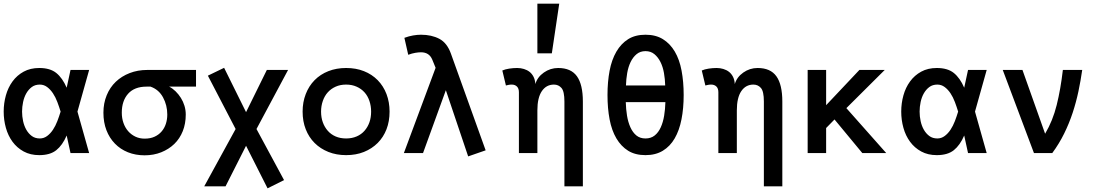

<svg xmlns="http://www.w3.org/2000/svg" viewBox="-30 -838 6055 1051"><path d="M90.8 -227.1Q90.8 -201.2 96.4 -175Q102.1 -148.9 114 -127.9Q126 -106.9 144 -93.5Q162.1 -80.1 188 -80.1Q210 -80.1 228 -93.5Q246.1 -106.9 260 -127.9Q273.9 -148.9 283.9 -175Q293.9 -201.2 301.8 -227.1Q293.9 -252.9 283.9 -279.5Q273.9 -306.2 260 -327.1Q246.1 -348.1 228 -361.6Q210 -375 188 -375Q162.1 -375 144 -361.6Q126 -348.1 114 -327.1Q102.1 -306.2 96.4 -279.5Q90.8 -252.9 90.8 -227.1ZM-9.8 -227.1Q-9.8 -272.9 2.2 -315.9Q14.2 -358.9 38.6 -392.3Q63 -425.8 99.6 -445.8Q136.2 -465.8 185.1 -465.8Q244.1 -465.8 278.1 -438.5Q312 -411.1 335 -357.9L356 -455.1H458L394 -227.1L458 0H356L335 -96.2Q312 -43 278.1 -15.9Q244.1 11.2 185.1 11.2Q136.2 11.2 99.6 -8.8Q63 -28.8 38.6 -62Q14.2 -95.2 2.2 -138.2Q-9.8 -181.2 -9.8 -227.1Z M896 -363.8Q915 -354 931.4 -337.9Q947.8 -321.8 960.2 -302Q972.7 -282.2 979.7 -259Q986.8 -235.8 986.8 -210.9Q986.8 -161.1 970.5 -120.1Q954.1 -79.1 924.1 -50Q894 -21 852.5 -4.4Q811 12.2 761.7 12.2Q711.9 12.2 670.4 -4.4Q628.9 -21 598.9 -52Q568.8 -83 552.5 -125.5Q536.1 -168 536.1 -221.2Q536.1 -272.9 554 -316.4Q571.8 -359.9 603.8 -390.4Q635.7 -420.9 679.9 -438Q724.1 -455.1 775.9 -455.1H1043V-363.8ZM772 -363.8Q706.1 -363.8 671.4 -325Q636.7 -286.1 636.7 -221.2Q636.7 -190.9 645.8 -165Q654.8 -139.2 671.4 -120.1Q688 -101.1 710.9 -90.1Q733.9 -79.1 761.7 -79.1Q793 -79.1 815.9 -89.6Q838.9 -100.1 854.5 -118.2Q870.1 -136.2 877.9 -160.2Q885.7 -184.1 885.7 -210.9Q885.7 -262.2 862.3 -305.2Q838.9 -348.1 793.9 -363.8Z M1434.6 192.9 1316.9 -40 1204.6 182.1H1087.9L1259.8 -131.8L1107.9 -423.8L1196.8 -466.8L1316.9 -224.1L1430.7 -455.1H1546.9L1374 -131.8L1524.9 147.9Z M2102.5 -227.1Q2102.5 -173.8 2085.7 -130.4Q2068.8 -86.9 2037.4 -55.4Q2005.9 -23.9 1962.2 -6.3Q1918.5 11.2 1864.7 11.2Q1811.5 11.2 1767.6 -6.3Q1723.6 -23.9 1692.1 -55.4Q1660.6 -86.9 1643.6 -130.4Q1626.5 -173.8 1626.5 -227.1Q1626.5 -278.8 1643.6 -323Q1660.6 -367.2 1692.1 -399.2Q1723.6 -431.2 1767.6 -448.5Q1811.5 -465.8 1864.7 -465.8Q1918.5 -465.8 1962.2 -448.5Q2005.9 -431.2 2037.4 -399.2Q2068.8 -367.2 2085.7 -323Q2102.5 -278.8 2102.5 -227.1ZM2001.5 -227.1Q2001.5 -257.8 1992.2 -285.4Q1982.9 -313 1965.3 -332.5Q1947.8 -352.1 1922.1 -363.5Q1896.5 -375 1864.7 -375Q1832.5 -375 1807.1 -363.5Q1781.7 -352.1 1764.2 -332.5Q1746.6 -313 1737.1 -285.4Q1727.5 -257.8 1727.5 -227.1Q1727.5 -194.8 1737.1 -168.5Q1746.6 -142.1 1764.2 -122.1Q1781.7 -102.1 1807.1 -91.1Q1832.5 -80.1 1864.7 -80.1Q1896.5 -80.1 1922.1 -91.1Q1947.8 -102.1 1965.3 -122.1Q1982.9 -142.1 1992.2 -168.5Q2001.5 -194.8 2001.5 -227.1Z M2532.7 18.1 2410.6 -344.2 2285.6 0H2180.7L2354.5 -466.8L2336.4 -511.2Q2319.8 -551.8 2274.4 -551.8Q2260.7 -551.8 2243.2 -548.8Q2225.6 -545.9 2204.6 -538.1L2183.6 -630.9Q2208.5 -640.1 2231.4 -644Q2254.4 -647.9 2274.4 -647.9Q2332.5 -647.9 2375 -625.5Q2417.5 -603 2438.5 -543.9L2628.4 -15.1Z M2900.4 -377.9Q2911.6 -416 2947 -440.9Q2982.4 -465.8 3025.4 -465.8Q3095.7 -465.8 3128.2 -420.4Q3160.6 -375 3160.6 -282.2V182.1H3059.6V-282.2Q3059.6 -337.9 3043.5 -356.4Q3027.3 -375 3002.4 -375Q2960.4 -375 2936 -339.1Q2911.6 -303.2 2911.6 -233.9V0H2810.5V-333Q2810.5 -354 2799.6 -364.5Q2788.6 -375 2771.5 -375Q2761.7 -375 2754.6 -373.5Q2747.6 -372.1 2739.3 -370.1L2719.7 -452.1Q2735.4 -459 2757.3 -462.4Q2779.3 -465.8 2801.3 -465.8Q2820.3 -465.8 2837.9 -460.4Q2855.5 -455.1 2868.9 -444.6Q2882.3 -434.1 2890.9 -417Q2899.4 -399.9 2900.4 -377.9ZM3031.2 -817.9 2990.7 -545.9H2911.6V-817.9Z M3712.4 -317.9Q3712.4 -245.1 3700.4 -184.6Q3688.5 -124 3663.3 -80.6Q3638.2 -37.1 3598.4 -12.9Q3558.6 11.2 3503.4 11.2Q3447.3 11.2 3408.4 -12.9Q3369.6 -37.1 3344 -80.6Q3318.4 -124 3306.9 -184.6Q3295.4 -245.1 3295.4 -317.9Q3295.4 -390.1 3306.9 -450.7Q3318.4 -511.2 3344 -555.2Q3369.6 -599.1 3408.4 -623.5Q3447.3 -647.9 3503.4 -647.9Q3559.6 -647.9 3598.9 -623.5Q3638.2 -599.1 3663.8 -555.7Q3689.5 -512.2 3700.9 -451.2Q3712.4 -390.1 3712.4 -317.9ZM3503.4 -80.1Q3533.2 -80.1 3553.7 -96.4Q3574.2 -112.8 3586.9 -140.9Q3599.6 -168.9 3605.5 -204.6Q3611.3 -240.2 3612.3 -278.8H3395.5Q3396.5 -240.2 3402.3 -204.6Q3408.2 -168.9 3420.9 -140.9Q3433.6 -112.8 3453.6 -96.4Q3473.6 -80.1 3503.4 -80.1ZM3503.4 -558.1Q3474.6 -558.1 3454.6 -541.5Q3434.6 -524.9 3421.9 -498.5Q3409.2 -472.2 3403.3 -438.5Q3397.5 -404.8 3396.5 -370.1H3611.3Q3610.4 -404.8 3604.5 -438.5Q3598.6 -472.2 3585.4 -498.5Q3572.3 -524.9 3552.2 -541.5Q3532.2 -558.1 3503.4 -558.1Z M3992.2 -377.9Q4003.4 -416 4038.8 -440.9Q4074.2 -465.8 4117.2 -465.8Q4187.5 -465.8 4220 -420.4Q4252.4 -375 4252.4 -282.2V182.1H4151.4V-282.2Q4151.4 -337.9 4135.3 -356.4Q4119.1 -375 4094.2 -375Q4052.2 -375 4027.8 -339.1Q4003.4 -303.2 4003.4 -233.9V0H3902.3V-333Q3902.3 -354 3891.4 -364.5Q3880.4 -375 3863.3 -375Q3853.5 -375 3846.4 -373.5Q3839.4 -372.1 3831.1 -370.1L3811.5 -452.1Q3827.1 -459 3849.1 -462.4Q3871.1 -465.8 3893.1 -465.8Q3912.1 -465.8 3929.7 -460.4Q3947.3 -455.1 3960.7 -444.6Q3974.1 -434.1 3982.7 -417Q3991.2 -399.9 3992.2 -377.9Z M4821.3 0H4690.4L4538.1 -184.1L4492.2 -137.2V0H4391.1V-455.1H4492.2V-262.2L4674.3 -455.1H4813L4603 -246.1Z M5003.9 -227.1Q5003.9 -201.2 5009.5 -175Q5015.1 -148.9 5027.1 -127.9Q5039.1 -106.9 5057.1 -93.5Q5075.2 -80.1 5101.1 -80.1Q5123 -80.1 5141.1 -93.5Q5159.2 -106.9 5173.1 -127.9Q5187 -148.9 5197 -175Q5207 -201.2 5214.8 -227.1Q5207 -252.9 5197 -279.5Q5187 -306.2 5173.1 -327.1Q5159.2 -348.1 5141.1 -361.6Q5123 -375 5101.1 -375Q5075.2 -375 5057.1 -361.6Q5039.1 -348.1 5027.1 -327.1Q5015.1 -306.2 5009.5 -279.5Q5003.9 -252.9 5003.9 -227.1ZM4903.3 -227.1Q4903.3 -272.9 4915.3 -315.9Q4927.2 -358.9 4951.7 -392.3Q4976.1 -425.8 5012.7 -445.8Q5049.3 -465.8 5098.1 -465.8Q5157.2 -465.8 5191.2 -438.5Q5225.1 -411.1 5248 -357.9L5269 -455.1H5371.1L5307.1 -227.1L5371.1 0H5269L5248 -96.2Q5225.1 -43 5191.2 -15.9Q5157.2 11.2 5098.1 11.2Q5049.3 11.2 5012.7 -8.8Q4976.1 -28.8 4951.7 -62Q4927.2 -95.2 4915.3 -138.2Q4903.3 -181.2 4903.3 -227.1Z M5629.9 0 5459 -455.1H5566.9L5690.9 -106Q5732.9 -176.8 5754.4 -263.4Q5775.9 -350.1 5788.1 -455.1H5894Q5885.7 -397 5873.3 -337.9Q5860.8 -278.8 5841.8 -220.9Q5822.8 -163.1 5795.4 -107.4Q5768.1 -51.8 5730 0Z"/></svg>

Font: Anonymous Pro
Style: Bold
Weight: 700
Monospace: yes
Designer: Mark Simonson
Version: Version 1.003